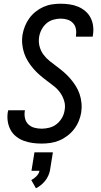

<svg xmlns="http://www.w3.org/2000/svg" viewBox="-20 -763 540 1031"><path d="M204 8Q178 8 153.5 4.5Q129 1 106.5 -7.5Q84 -16 65.5 -31Q47 -46 36 -67Q25 -88 21.5 -112.5Q18 -137 22 -162Q23 -164 23.5 -166.5Q24 -169 24 -171H114Q114 -170 113.5 -168.5Q113 -167 113 -166Q110 -146 114.5 -127Q119 -108 132.5 -95Q146 -82 165 -77Q184 -72 204 -72Q224 -72 245.5 -77.5Q267 -83 284.5 -97Q302 -111 313 -130.5Q324 -150 327 -171Q332 -197 324.5 -221.5Q317 -246 303 -265.5Q289 -285 270 -300Q251 -315 231.5 -329.5Q212 -344 193.5 -360Q175 -376 159.5 -394Q144 -412 131 -432.5Q118 -453 110 -476.5Q102 -500 99.5 -525.5Q97 -551 101 -577Q105 -600 114 -622.5Q123 -645 137.5 -665Q152 -685 171.5 -700.5Q191 -716 213.5 -726Q236 -736 259.5 -739.5Q283 -743 306 -743Q330 -743 354 -739.5Q378 -736 399.5 -727Q421 -718 438.5 -703Q456 -688 466.5 -667.5Q477 -647 480 -623Q483 -599 479 -575Q479 -572 478.5 -570Q478 -568 477 -566H387Q388 -567 388 -568.5Q388 -570 388 -571Q391 -590 387.5 -608Q384 -626 372 -639Q360 -652 342.5 -657.5Q325 -663 306 -663Q286 -663 265.5 -657Q245 -651 229 -637Q213 -623 203 -603.5Q193 -584 190 -564Q186 -538 192.5 -513.5Q199 -489 213.5 -469.5Q228 -450 247 -435Q266 -420 285.5 -405.5Q305 -391 323 -375.5Q341 -360 357 -341.5Q373 -323 386 -302.5Q399 -282 407 -259Q415 -236 417.5 -210Q420 -184 416 -158Q412 -135 402.5 -112Q393 -89 377.5 -69Q362 -49 341.5 -33.5Q321 -18 298 -8.5Q275 1 251 4.5Q227 8 204 8ZM173 248 148 204Q163 196 176 183Q189 170 192 154H149L165 55H264L248 154Q245 168 238.5 182Q232 196 222 208.5Q212 221 199.5 231Q187 241 173 248Z"/></svg>

Font: Iosevka SS04 Medium Oblique
Style: Regular
Weight: 500
Italic angle: -9°
Monospace: yes
Designer: Belleve Invis
Foundry: Belleve Invis
Version: Version 19.0.0; ttfautohint (v1.8.4)